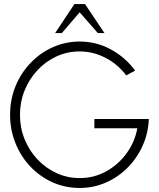

<svg xmlns="http://www.w3.org/2000/svg" viewBox="-20 -919 788 952"><path d="M375 13Q303 13 240.2 -15.2Q177.5 -43.5 130.2 -93.5Q83 -143.5 56.5 -209.5Q30 -275.5 30 -350Q30 -426 57 -491.8Q84 -557.5 131.8 -607.2Q179.5 -657 242 -685Q304.5 -713 375.5 -713Q457.5 -713 529.2 -674.2Q601 -635.5 650 -569L606 -545Q563 -602 501.8 -633Q440.5 -664 375 -664Q313.5 -664 260 -639.2Q206.5 -614.5 165.8 -571Q125 -527.5 102 -470.5Q79 -413.5 79 -349.5Q79 -285.5 102 -228.8Q125 -172 165.8 -128.8Q206.5 -85.5 260.2 -60.8Q314 -36 375 -36Q446 -36 506.2 -69.2Q566.5 -102.5 607.2 -158.2Q648 -214 661 -283H448V-329H718Q715 -258 687 -196Q659 -134 612 -87Q565 -40 504.2 -13.5Q443.5 13 375 13ZM401.5 -899 498 -755H465L375 -858L286.5 -755H253.5L349 -899Z"/></svg>

Font: Urbanist ExtraLight
Style: Regular
Weight: 200
Designer: Corey Hu
Foundry: Corey Hu
Version: Version 1.330; ttfautohint (v1.8.4.7-5d5b)